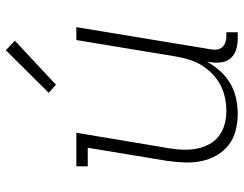

<svg xmlns="http://www.w3.org/2000/svg" viewBox="-106 -698 813 640"><g transform="rotate(-90 300.0 -378.5)"><path d="M240 8Q212 8 184.5 1Q157 -6 136 -22.5Q115 -39 101.5 -62.5Q88 -86 82.5 -113Q77 -140 78 -168.5Q79 -197 83 -226L127 -492H65V-530H177L125 -219Q121 -196 120.5 -173Q120 -150 124 -128.5Q128 -107 138.5 -87.5Q149 -68 166 -55Q183 -42 204.5 -36Q226 -30 249 -30Q271 -30 293 -34.5Q315 -39 335.5 -49.5Q356 -60 373 -76.5Q390 -93 402 -112.5Q414 -132 420.5 -153.5Q427 -175 431 -197L486 -530H529L455 -81Q453 -71 454.5 -61Q456 -51 462 -44Q468 -37 477.5 -33.5Q487 -30 497 -30H512V8H491Q473 8 455.5 3Q438 -2 426.5 -14.5Q415 -27 412 -45Q409 -63 412 -81L414 -95Q401 -71 382.5 -50.5Q364 -30 340.5 -16.5Q317 -3 291 2.5Q265 8 240 8ZM337 -598 310 -622 452 -765 484 -735Z"/></g></svg>

Font: Iosevka Curly Slab XLtEx
Style: Italic
Weight: 200
Width: 7
Italic angle: -9°
Monospace: yes
Designer: Belleve Invis
Foundry: Belleve Invis
Version: Version 11.1.0; ttfautohint (v1.8.3)